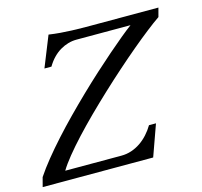

<svg xmlns="http://www.w3.org/2000/svg" viewBox="-198 -843 1006 958"><g transform="rotate(-15 305.0 -364.0)"><path d="M259.8 -667Q238.3 -667 217 -660.9Q195.8 -654.8 175.5 -642.8Q155.3 -630.9 137.5 -612.5Q119.6 -594.2 105 -569.3H68.8L132.3 -727.5Q162.1 -723.1 191.9 -720.7Q221.7 -718.3 249.5 -717.3Q277.3 -716.3 302 -716.1Q326.7 -715.8 347.2 -715.8H696.8L684.6 -669.9Q655.8 -650.4 616.5 -619.6Q577.1 -588.9 531.7 -550.8Q486.3 -512.7 436.8 -468.8Q387.2 -424.8 337.9 -378.7Q288.6 -332.5 241.9 -286.4Q195.3 -240.2 155.5 -197.3Q115.7 -154.3 85 -116.5Q54.2 -78.6 37.1 -49.8H327.6Q354.5 -49.8 379.4 -58.1Q404.3 -66.4 426.3 -81.3Q448.2 -96.2 466.8 -116.7Q485.4 -137.2 499.5 -161.1H535.6L478 0H-92.8L-80.1 -48.3Q-54.7 -86.4 -20 -129.2Q14.6 -171.9 55.4 -217Q96.2 -262.2 141.4 -308.1Q186.5 -354 232.4 -398.2Q278.3 -442.4 323 -483.2Q367.7 -523.9 408 -558.8Q448.2 -593.8 481.9 -621.6Q515.6 -649.4 539.6 -667Z"/></g></svg>

Font: Arian AMU Serif
Style: Italic
Weight: 400
Italic angle: -15°
Designer: Ruben Hakobyan (Tarumian)
Foundry: Ruben Hakobyan (Tarumian)
Version: Version 1.002